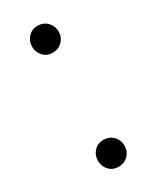

<svg xmlns="http://www.w3.org/2000/svg" viewBox="-135 -516 465 570"><g transform="rotate(-30 97.5 -230.5)"><path d="M143 -35Q143 -16 130 -2.5Q117 11 97 11Q77 11 64.5 -2.5Q52 -16 52 -35Q52 -54 64.5 -67.5Q77 -81 97 -81Q117 -81 130 -67.5Q143 -54 143 -35ZM143 -426Q143 -407 130 -393.5Q117 -380 97 -380Q77 -380 64.5 -393.5Q52 -407 52 -426Q52 -445 64.5 -458.5Q77 -472 97 -472Q117 -472 130 -458.5Q143 -445 143 -426Z"/></g></svg>

Font: Fira Sans Condensed Light
Style: Regular
Weight: 300
Width: 3
Designer: bBox Type GmbH & Carrois Corporate GbR & Edenspiekermann AG
Foundry: bBox Type GmbH & Carrois Corporate GbR & Edenspiekermann AG
Version: Version 4.301